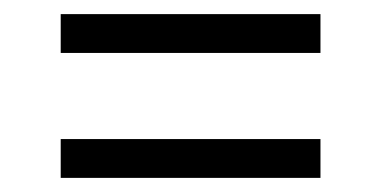

<svg xmlns="http://www.w3.org/2000/svg" viewBox="-20 -476 540 272"><path d="M434 -401H66V-456H434ZM434 -224H66V-279H434Z"/></svg>

Font: iosevka_custom_sans_ss08 Light
Style: Regular
Weight: 300
Designer: Belleve Invis
Foundry: Belleve Invis
Version: Version 10.3.0; ttfautohint (v1.8.3)